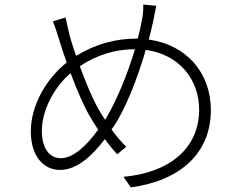

<svg xmlns="http://www.w3.org/2000/svg" viewBox="-20 -787 1036 835"><path d="M114 -216C114 -108 169 -48 241 -48C314 -48 379 -107 436 -182C454 -157 472 -135 490 -116L529 -149C507 -170 485 -196 465 -224L473 -235C525 -311 577 -443 614 -570C756 -551 846 -445 846 -310C846 -141 716 -36 517 -18L549 28C763 -1 897 -120 897 -308C897 -474 787 -593 627 -615C635 -644 641 -672 647 -698C650 -715 655 -740 660 -762L603 -767C604 -745 601 -719 598 -704C593 -676 587 -648 579 -619H573C483 -619 396 -596 311 -544C300 -575 291 -604 284 -628C278 -654 270 -687 265 -711L210 -694C219 -673 229 -641 238 -612C247 -582 258 -549 270 -515C181 -445 114 -328 114 -216ZM162 -218C162 -303 211 -404 287 -469C314 -397 344 -327 368 -286C381 -263 394 -242 407 -223C360 -158 301 -99 245 -99C194 -99 162 -143 162 -218ZM327 -499C402 -549 483 -573 567 -573C532 -456 483 -342 442 -274L437 -266C425 -284 413 -303 403 -322C381 -362 352 -431 327 -499Z"/></svg>

Font: GenEiGothic-pro-Light
Style: Regular
Weight: 300
Designer: Ryoko NISHIZUKA (kana & ideographs); Paul D. Hunt (Latin, Greek & Cyrillic); Wenlong ZHANG (bopomofo); Sandoll Communica
Foundry: Adobe Systems Incorporated; o_tamon
Version: Version 1.000.140830